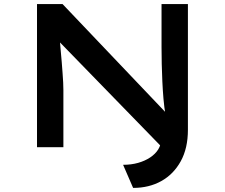

<svg xmlns="http://www.w3.org/2000/svg" viewBox="-20 -720 1100 939"><path d="M631 199 582 86Q622 86 655.5 76.5Q689 67 714.5 50Q740 33 754 10.5Q768 -12 768 -40V-67L773 1L268 -518L272 -530Q274 -501 277 -472Q280 -443 282 -415.5Q284 -388 286 -362.5Q288 -337 289 -316.5Q290 -296 290 -279V0H161V-700H286L797 -163L790 -155Q783 -195 779.5 -236.5Q776 -278 774 -321Q772 -364 771 -406.5Q770 -449 770 -490V-700H899V-85Q899 5 864 68.5Q829 132 769 165.5Q709 199 631 199Z"/></svg>

Font: Lexend Tera Medium
Style: Regular
Weight: 500
Designer: Bonnie Shaver-Troup, Thomas Jockin
Foundry: Lexend
Version: Version 1.007